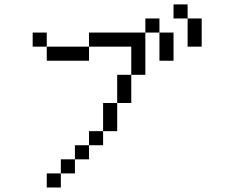

<svg xmlns="http://www.w3.org/2000/svg" viewBox="-20 -832 1040 852"><path d="M812.5 -750H750V-812.5H812.5ZM125 -687.5H187.5V-625H125ZM187.5 -62.5H250V0H187.5ZM187.5 -625H375V-562.5H187.5ZM250 -125H312.5V-62.5H250ZM312.5 -187.5H375V-125H312.5ZM375 -250H437.5V-187.5H375ZM375 -687.5H625V-500H562.5V-625H375ZM437.5 -375H500V-250H437.5ZM500 -500H562.5V-375H500ZM625 -750H687.5V-687.5H625ZM687.5 -687.5H750V-562.5H687.5ZM812.5 -750H875V-625H812.5Z"/></svg>

Font: 寒蝉点阵体 16px
Style: Regular
Weight: 400
Designer: Designed by Warren2060
Foundry: ChillType
Version: Version 1.000